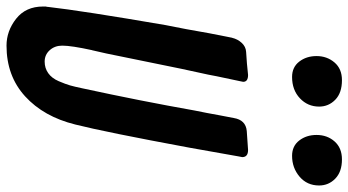

<svg xmlns="http://www.w3.org/2000/svg" viewBox="-289 -790 1069 589"><g transform="rotate(90 245.5 -495.5)"><path d="M429 -857Q399 -857 382 -879Q365 -901 365 -932Q365 -965 385 -987.5Q405 -1010 440 -1010Q478 -1010 499 -989.5Q520 -969 520 -940Q520 -903 493 -880Q466 -857 429 -857ZM187 -857Q157 -857 140 -879Q123 -901 123 -932Q123 -964 142.5 -987Q162 -1010 197 -1010Q236 -1010 257 -989.5Q278 -969 278 -940Q278 -905 252.5 -881Q227 -857 187 -857ZM53 -603 67 -674V-673Q71 -690 82.5 -702.5Q94 -715 110 -716Q116 -716 145.5 -718.5Q175 -721 181 -722Q202 -722 202 -707Q202 -705 200 -697Q190 -649 185 -626L180 -600Q174 -571 162 -517L115 -287Q106 -248 105 -243V-244Q91 -180 91 -152Q91 -129 105 -113.5Q119 -98 140 -98Q160 -98 175.5 -109Q191 -120 200 -141Q209 -162 213 -176Q217 -190 222 -214Q261 -394 290 -558Q293 -571 297.5 -595.5Q302 -620 304 -631Q310 -663 313 -678Q319 -715 353 -718L411 -722Q433 -722 433 -704L431 -694Q422 -644 404 -542Q356 -283 333 -192Q309 -95 246.5 -38Q184 19 91 19Q46 19 8.5 -10.5Q-29 -40 -29 -93V-102Q-29 -103 -28 -105V-107Q-16 -213 28 -469Q40 -527 53 -603Z"/></g></svg>

Font: Bangerz Fix
Style: Regular
Weight: 400
Designer: vernon adams
Foundry: Vernon Adams
Version: Version 2.10;December 28, 2023;FontCreator 13.0.0.2683 64-bi